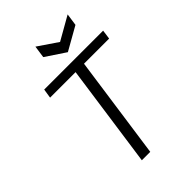

<svg xmlns="http://www.w3.org/2000/svg" viewBox="-264 -1022 1129 1129"><g transform="rotate(-45 301.0 -457.5)"><path d="M224 0 315 -642H103L112 -700H602L594 -642H385L294 0ZM366 -757 243 -839 254 -915 376 -832 522 -915 511 -839Z"/></g></svg>

Font: Host Grotesk Light
Style: Italic
Weight: 300
Italic angle: -8°
Designer: Doğukan Karapınar based on Poppins by Indian Type Foundry, Jonny Pinhorn
Foundry: Element Type
Version: Version 1.001; ttfautohint (v1.8.4.7-5d5b)